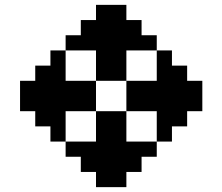

<svg xmlns="http://www.w3.org/2000/svg" viewBox="-20 -770 915 790"><path d="M312.5 -437.5H375V-375H312.5ZM250 -437.5H312.5V-375H250ZM250 -375H312.5V-312.5H250ZM312.5 -375H375V-312.5H312.5ZM437.5 -500H500V-437.5H437.5ZM375 -500H437.5V-437.5H375ZM375 -562.5H437.5V-500H375ZM437.5 -562.5H500V-500H437.5ZM375 -312.5H437.5V-250H375ZM437.5 -312.5H500V-250H437.5ZM437.5 -250H500V-187.5H437.5ZM375 -250H437.5V-187.5H375ZM500 -437.5H562.5V-375H500ZM500 -375H562.5V-312.5H500ZM562.5 -375H625V-312.5H562.5ZM562.5 -437.5H625V-375H562.5ZM250 -187.5H312.5V-125H250ZM312.5 -187.5H375V-125H312.5ZM375 -187.5H437.5V-125H375ZM437.5 -187.5H500V-125H437.5ZM500 -187.5H562.5V-125H500ZM562.5 -187.5H625V-125H562.5ZM500 -125H562.5V-62.5H500ZM437.5 -125H500V-62.5H437.5ZM375 -125H437.5V-62.5H375ZM312.5 -125H375V-62.5H312.5ZM625 -250H687.5V-187.5H625ZM625 -312.5H687.5V-250H625ZM625 -375H687.5V-312.5H625ZM625 -437.5H687.5V-375H625ZM625 -500H687.5V-437.5H625ZM625 -562.5H687.5V-500H625ZM687.5 -500H750V-437.5H687.5ZM687.5 -437.5H750V-375H687.5ZM687.5 -375H750V-312.5H687.5ZM687.5 -312.5H750V-250H687.5ZM562.5 -625H625V-562.5H562.5ZM500 -625H562.5V-562.5H500ZM437.5 -625H500V-562.5H437.5ZM375 -625H437.5V-562.5H375ZM312.5 -625H375V-562.5H312.5ZM250 -625H312.5V-562.5H250ZM312.5 -687.5H375V-625H312.5ZM375 -687.5H437.5V-625H375ZM437.5 -687.5H500V-625H437.5ZM500 -687.5H562.5V-625H500ZM187.5 -562.5H250V-500H187.5ZM187.5 -500H250V-437.5H187.5ZM187.5 -437.5H250V-375H187.5ZM187.5 -375H250V-312.5H187.5ZM187.5 -312.5H250V-250H187.5ZM187.5 -250H250V-187.5H187.5ZM125 -312.5H187.5V-250H125ZM125 -500H187.5V-437.5H125ZM375 -750H437.5V-687.5H375ZM437.5 -750H500V-687.5H437.5ZM750 -437.5H812.5V-375H750ZM750 -375H812.5V-312.5H750ZM437.5 -62.5H500V0H437.5ZM375 -62.5H437.5V0H375ZM125 -437.5H187.5V-375H125ZM62.5 -437.5H125V-375H62.5ZM62.5 -375H125V-312.5H62.5ZM125 -375H187.5V-312.5H125Z"/></svg>

Font: Yarndings 12
Style: Regular
Weight: 400
Designer: Sarah Cadigan-Fried
Version: Version 1.000; ttfautohint (v1.8.4.7-5d5b)